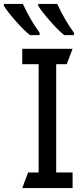

<svg xmlns="http://www.w3.org/2000/svg" viewBox="-84 -964 423 984"><path d="M33 -944Q73 -859 119 -796V-784H69Q37 -810 -5 -858Q-47 -906 -64 -934V-944ZM209 -944Q249 -859 295 -796V-784H245Q213 -810 171 -858Q129 -906 112 -934V-944ZM288 0H30L60 -80H114V-635H30V-714H288L258 -635H204V-80H288Z"/></svg>

Font: Advent Sans Logo
Style: Regular
Weight: 400
Designer: Types & Symbols
Foundry: Types & Symbols
Version: Version 1.002